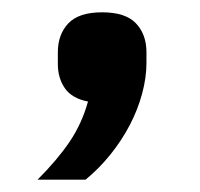

<svg xmlns="http://www.w3.org/2000/svg" viewBox="-20 -680 325 312"><path d="M146 -660Q184 -660 201 -642Q218 -624 218 -595V-578Q218 -554 211 -528Q204 -502 191 -477Q178 -452 159.5 -429Q141 -406 119 -388H41Q73 -420 93 -449.5Q113 -479 123 -515Q97 -520 85.5 -536.5Q74 -553 74 -576V-595Q74 -624 91 -642Q108 -660 146 -660Z"/></svg>

Font: IBM Plex Sans Hebrew Medm
Style: Regular
Weight: 500
Designer: Mike Abbink, Paul van der Laan, Pieter van Rosmalen, Yanek Iontef
Foundry: Bold Monday
Version: Version 1.3